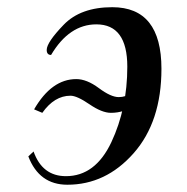

<svg xmlns="http://www.w3.org/2000/svg" viewBox="-20 -504 521 536"><path d="M168 11.7Q89.4 11.7 59.1 -67.4L73.7 -81.1Q98.1 -12.2 164.1 -12.2Q246.1 -12.2 290.8 -106.9Q335.4 -201.7 335.4 -317.9Q335.4 -436 249 -436Q173.3 -436 122.6 -350.6Q110.4 -350.6 110.4 -364.7Q110.4 -385.7 157.7 -434.8Q205.1 -483.9 293.5 -483.9Q430.7 -483.9 430.7 -312Q430.7 -164.1 353 -76.2Q275.4 11.7 168 11.7ZM289.6 -189Q264.6 -189 229.7 -212.9Q194.8 -236.8 176.8 -236.8Q131.8 -236.8 98.1 -189L75.2 -198.7Q124 -283.2 192.9 -283.2Q222.2 -283.2 255.9 -258.1Q289.6 -232.9 311.5 -232.9Q349.6 -232.9 387.2 -280.3L410.2 -273.9Q363.3 -189 289.6 -189Z"/></svg>

Font: Kelvinch
Style: Italic
Weight: 400
Italic angle: -10°
Designer: Paul James Miller
Foundry: High-Logic / Made with FontCreator
Version: Version 3.40;July 22, 2017;FontCreator 11.0.0.2388 64-bit